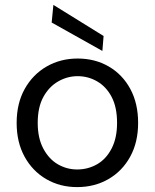

<svg xmlns="http://www.w3.org/2000/svg" viewBox="-20 -752 633 784"><path d="M295 12Q225 12 169 -20.5Q113 -53 80.5 -112Q48 -171 48 -250Q48 -330 81 -389Q114 -448 170.5 -480.5Q227 -513 297 -513Q368 -513 424 -480.5Q480 -448 512 -389Q544 -330 544 -250Q544 -171 511.5 -112Q479 -53 422.5 -20.5Q366 12 295 12ZM295 -60Q339 -60 376 -81Q413 -102 435.5 -145Q458 -188 458 -250Q458 -314 436 -356Q414 -398 377 -419.5Q340 -441 297 -441Q255 -441 217.5 -419.5Q180 -398 157 -356Q134 -314 134 -250Q134 -188 157 -145Q180 -102 216.5 -81Q253 -60 295 -60ZM398 -544 191 -660 198 -732 403 -605Z"/></svg>

Font: DM Sans 18pt
Style: Regular
Weight: 400
Designer: Colophon Foundry, Jonny Pinhorn
Foundry: Colophon Foundry
Version: Version 4.004;gftools[0.9.30]